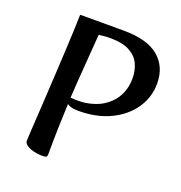

<svg xmlns="http://www.w3.org/2000/svg" viewBox="-120 -743 812 860"><g transform="rotate(20 286.0 -313.0)"><path d="M175.3 13Q161.6 13 146.3 10.7Q131 8.5 117.2 3.3Q103.5 -1.9 94.7 -9.6Q85.8 -17.2 85.8 -27.9Q85.8 -31.2 87.3 -58.2Q88.8 -85.2 91.5 -129.3Q94.2 -173.4 97.4 -228.2Q100.6 -283 103.8 -341.9Q107 -400.7 110 -457Q113 -513.2 114.9 -560.4Q116.7 -607.5 117.4 -639H324.7Q437.1 -639 492.1 -593.1Q547 -547.1 547 -466.6Q547 -402.1 510.8 -348.6Q474.7 -295.1 409.5 -263.4Q344.3 -231.6 256.8 -231.6Q233.5 -231.6 220.6 -235.9Q207.7 -240.2 203 -244.8Q200.3 -186.8 198.6 -125.2Q197 -63.6 197 -3Q197 5.6 193.3 9.3Q189.6 13 175.3 13ZM204 -275.5Q224.8 -272.7 255.7 -274.3Q286.5 -275.9 320.5 -287.5Q354.6 -299.1 382.9 -324.8Q407.6 -347.4 421.5 -379.2Q435.4 -411 435.4 -450.8Q435.4 -488.7 420.9 -519.6Q406.5 -550.4 372.6 -568.6Q338.7 -586.9 278.8 -586.9Q261 -586.9 249.2 -585.5Q237.4 -584.1 226.2 -582.7Q225.5 -571.8 223.5 -547.6Q221.5 -523.4 219.2 -490.8Q216.8 -458.2 214 -421.3Q211.1 -384.5 208.6 -347Q206.1 -309.5 204 -275.5Z"/></g></svg>

Font: Briem Hand Thin
Style: Regular
Weight: 100
Designer: Gunnlaugur SE Briem, Eben Sorkin
Foundry: Sorkin Type Co.
Version: Version 1.003